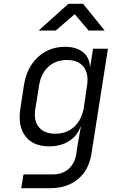

<svg xmlns="http://www.w3.org/2000/svg" viewBox="-20 -805 640 1005"><path d="M91 180 103 108H255Q305 108 337.5 80.5Q370 53 379 4L386 -45L403 -141H401Q384 -93 340.5 -66Q297 -39 237 -39Q153 -39 112.5 -92.5Q72 -146 87 -240L105 -357Q119 -450 177.5 -505Q236 -560 320 -560Q380 -560 414.5 -532Q449 -504 451 -455H452L467 -550H545L458 4Q444 87 387 133.5Q330 180 243 180ZM270 -105Q329 -105 368.5 -141.5Q408 -178 419 -243L435 -353Q446 -418 418 -454.5Q390 -491 331 -491Q272 -491 233.5 -456Q195 -421 185 -360L165 -236Q155 -175 183 -140Q211 -105 270 -105ZM182 -645 338 -785H415L528 -645H444L371 -731L272 -645Z"/></svg>

Font: JetBrains Mono NL Light
Style: Italic
Weight: 300
Italic angle: -9°
Designer: Philipp Nurullin, Konstantin Bulenkov
Foundry: JetBrains
Version: Version 2.304; ttfautohint (v1.8.4.7-5d5b)